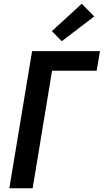

<svg xmlns="http://www.w3.org/2000/svg" viewBox="-20 -1009 556 1029"><path d="M30 0 152 -735H516L498 -630H259L155 0ZM311 -788 258 -842 418 -989 485 -921Z"/></svg>

Font: Iosevka Curly XBdObl
Style: Regular
Weight: 800
Italic angle: -9°
Monospace: yes
Designer: Belleve Invis
Foundry: Belleve Invis
Version: Version 11.1.0; ttfautohint (v1.8.3)